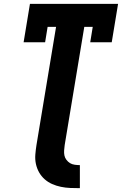

<svg xmlns="http://www.w3.org/2000/svg" viewBox="-20 -755 640 1000"><path d="M396 225H395Q371 225 346 224Q321 223 297 218Q273 213 251.5 203.5Q230 194 212.5 178.5Q195 163 183.5 142.5Q172 122 167 98.5Q162 75 164 50Q166 25 170 0L272 -615H228L215 -535H103L136 -735H595L562 -535H450L463 -615H419L317 0Q315 14 314 28Q313 42 315.5 54.5Q318 67 326 77.5Q334 88 344.5 94.5Q355 101 369 103Q383 105 396 105Z"/></svg>

Font: Iosevka Etoile Heavy Oblique
Style: Regular
Weight: 900
Italic angle: -9°
Designer: Belleve Invis
Foundry: Belleve Invis
Version: Version 15.5.2; ttfautohint (v1.8.4)